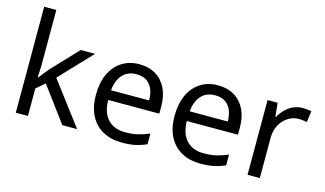

<svg xmlns="http://www.w3.org/2000/svg" viewBox="-89 -1040 2253 1330"><g transform="rotate(15 1037.5 -375.0)"><path d="M172 -363Q172 -347 170.5 -321Q169 -295 168 -276H172Q178 -284 190 -299Q202 -314 214.5 -329.5Q227 -345 236 -355L407 -536H510L293 -307L525 0H419L233 -250L172 -197V0H85V-760H172Z M826 -546Q895 -546 944.5 -516Q994 -486 1020.5 -431.5Q1047 -377 1047 -304V-251H680Q682 -160 726.5 -112.5Q771 -65 851 -65Q902 -65 941.5 -74.5Q981 -84 1023 -102V-25Q982 -7 942 1.5Q902 10 847 10Q771 10 712.5 -21Q654 -52 621.5 -113.5Q589 -175 589 -264Q589 -352 618.5 -415Q648 -478 701.5 -512Q755 -546 826 -546ZM825 -474Q762 -474 725.5 -433.5Q689 -393 682 -321H955Q955 -367 941 -401Q927 -435 898.5 -454.5Q870 -474 825 -474Z M1390 -546Q1459 -546 1508.5 -516Q1558 -486 1584.5 -431.5Q1611 -377 1611 -304V-251H1244Q1246 -160 1290.5 -112.5Q1335 -65 1415 -65Q1466 -65 1505.5 -74.5Q1545 -84 1587 -102V-25Q1546 -7 1506 1.5Q1466 10 1411 10Q1335 10 1276.5 -21Q1218 -52 1185.5 -113.5Q1153 -175 1153 -264Q1153 -352 1182.5 -415Q1212 -478 1265.5 -512Q1319 -546 1390 -546ZM1389 -474Q1326 -474 1289.5 -433.5Q1253 -393 1246 -321H1519Q1519 -367 1505 -401Q1491 -435 1462.5 -454.5Q1434 -474 1389 -474Z M1997 -546Q2012 -546 2029.5 -544.5Q2047 -543 2060 -540L2049 -459Q2036 -462 2020.5 -464Q2005 -466 1991 -466Q1960 -466 1932 -453Q1904 -440 1882 -416.5Q1860 -393 1847.5 -360Q1835 -327 1835 -286V0H1747V-536H1819L1829 -438H1833Q1850 -468 1874 -492.5Q1898 -517 1929 -531.5Q1960 -546 1997 -546Z"/></g></svg>

Font: ltelugu85
Style: Book
Weight: 400
Designer: Jelle Bosma - Monotype Design Team
Foundry: Monotype Imaging Inc.
Version: Version 2.003